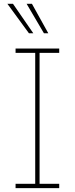

<svg xmlns="http://www.w3.org/2000/svg" viewBox="-20 -980 389 1000"><path d="M288.4 0H61.1V-22.7H163.4V-704.5H61.1V-727.3H288.4V-704.5H186.1V-22.7H288.4ZM153.4 -806.8H130.7L18.5 -960.2H47.6ZM231.5 -806.8H208.8L118.6 -960.2H146.3Z"/></svg>

Font: Linik Sans Thin
Style: Regular
Weight: 100
Designer: Fonts by Rasmus Andersson / Changes by Cristiano Sobral with parts from Marc Monis
Foundry: rsms
Version: Version 3.020; ttfautohint (v1.6)